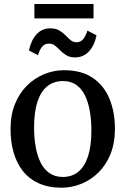

<svg xmlns="http://www.w3.org/2000/svg" viewBox="-20 -906 613 938"><path d="M31.5 -274.5Q31.5 -344.5 53.2 -398Q75 -451.5 112.2 -488.2Q149.5 -525 196.2 -544Q243 -563 292.5 -563Q379 -563 434 -525Q489 -487 515.2 -422.5Q541.5 -358 541.5 -277.5Q541.5 -207 519.8 -153.2Q498 -99.5 460.8 -63Q423.5 -26.5 376.8 -7.8Q330 11 280.5 11Q216 11 168.8 -10.8Q121.5 -32.5 91.2 -71.2Q61 -110 46.2 -162Q31.5 -214 31.5 -274.5ZM287.5 -41.5Q331.5 -41.5 362.5 -66.8Q393.5 -92 410 -142.5Q426.5 -193 426.5 -269Q426.5 -319.5 418.8 -363.5Q411 -407.5 394.8 -440.5Q378.5 -473.5 352 -491.8Q325.5 -510 287.5 -510Q243 -510 211.5 -485Q180 -460 163.2 -409.8Q146.5 -359.5 146.5 -283Q146.5 -231.5 154.5 -187.5Q162.5 -143.5 179 -110.8Q195.5 -78 222.5 -59.8Q249.5 -41.5 287.5 -41.5ZM121.5 -659.5Q132 -710 158.8 -738.8Q185.5 -767.5 225 -767.5Q252 -767.5 269.5 -757.2Q287 -747 299.8 -733.8Q312.5 -720.5 324.8 -710.2Q337 -700 353 -699.5Q374 -699.5 386.5 -715Q399 -730.5 407 -756.5L451.5 -733.5Q441.5 -683.5 414.2 -654.5Q387 -625.5 347 -625.5Q321.5 -625.5 304.5 -635.8Q287.5 -646 274.8 -659.2Q262 -672.5 249.2 -682.8Q236.5 -693 219.5 -693Q198 -693 185.8 -677.8Q173.5 -662.5 165.5 -636.5ZM437 -886.5V-816H148V-886.5Z"/></svg>

Font: Merriweather 36pt
Style: Regular
Weight: 400
Designer: Eben Sorkin
Foundry: Eben Sorkin
Version: Version 2.100